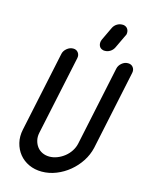

<svg xmlns="http://www.w3.org/2000/svg" viewBox="-135 -1012 844 1094"><g transform="rotate(15 287.0 -465.0)"><path d="M150 -211Q145 -187 150 -166Q155 -145 167 -129Q179 -113 198 -104Q217 -95 240 -95Q263 -95 286 -104Q309 -113 328.5 -128.5Q348 -144 361.5 -165Q375 -186 380 -209L479 -678Q483 -697 499.5 -711Q516 -725 536 -725Q556 -725 566.5 -711Q577 -697 573 -678L474 -209Q464 -166 439.5 -128.5Q415 -91 380.5 -62.5Q346 -34 304.5 -17.5Q263 -1 220 -1Q178 -1 143.5 -17Q109 -33 86.5 -61Q64 -89 55 -126Q46 -163 55 -205L155 -678Q159 -697 176 -711Q193 -725 213 -725Q232 -725 242.5 -711Q253 -697 249 -678ZM394 -895Q402 -911 416.5 -920Q431 -929 447 -929H453Q456 -929 459 -928Q474 -924 481 -911.5Q488 -899 485 -882Q484 -879 483 -876.5Q482 -874 480 -871L443 -793Q435 -777 420.5 -768Q406 -759 391 -759H384Q381 -759 379 -760Q363 -764 356.5 -776.5Q350 -789 353 -805Q354 -809 355 -811.5Q356 -814 357 -817Z"/></g></svg>

Font: VDS
Style: Italic
Weight: 400
Designer: artmaker
Foundry: artmaker
Version: Version 1.000 2009 initial release